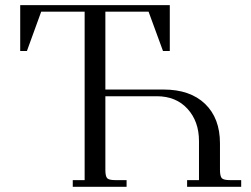

<svg xmlns="http://www.w3.org/2000/svg" viewBox="-20 -722 971 742"><path d="M58.1 -524.9V-702.1H636.2V-524.9H609.9L554.2 -676.8H387.2V-376H611.8Q714.8 -376 772.5 -320.6Q830.1 -265.1 830.1 -168V-65.9Q830.1 -41 837.2 -33.4Q844.2 -25.9 869.1 -25.9H912.1V0H703.1V-25.9H749V-176.8Q749 -252.9 704.6 -301.5Q660.2 -350.1 585.9 -350.1H387.2V-65.9Q387.2 -40.5 394.3 -33.2Q401.4 -25.9 425.8 -25.9H469.2V0H261.2V-25.9H307.1V-676.8H139.2L84 -524.9Z"/></svg>

Font: Dihjauti
Style: Regular
Weight: 400
Designer: T. Christopher White
Version: Version 3.0.0